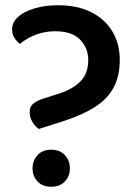

<svg xmlns="http://www.w3.org/2000/svg" viewBox="-20 -698 514 731"><path d="M225 -238 128 -207Q114 -216 103.5 -233.5Q93 -251 93 -271Q93 -291 105 -302Q117 -313 140 -321L206 -342Q260 -360 288 -390Q316 -420 316 -470Q316 -514 285.5 -546.5Q255 -579 190 -579Q152 -579 118 -566.5Q84 -554 56 -531Q44 -540 35 -553.5Q26 -567 26 -586Q26 -613 48.5 -633.5Q71 -654 111 -666Q151 -678 201 -678Q275 -678 327.5 -651.5Q380 -625 408 -578Q436 -531 436 -470Q436 -408 412.5 -364.5Q389 -321 342 -291Q295 -261 225 -238ZM104 -57Q104 -87 123 -107.5Q142 -128 175 -128Q208 -128 227 -107.5Q246 -87 246 -57Q246 -27 227 -7Q208 13 175 13Q142 13 123 -7Q104 -27 104 -57Z"/></svg>

Font: BalooTamma2SemiBold
Style: Regular
Weight: 600
Designer: Divya Kowshik, Shuchita Grover and Ek Type
Foundry: Ek Type
Version: Version 1.700